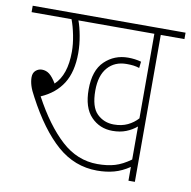

<svg xmlns="http://www.w3.org/2000/svg" viewBox="-72 -694 765 767"><g transform="rotate(10 310.0 -311.0)"><path d="M524 -596V0H498V-56Q467 -35 435.5 -26.5Q404 -18 367 -18Q276 -18 205 -80Q134 -142 70 -263Q56 -288 50.5 -306Q45 -324 45 -340Q45 -358 56 -367.5Q67 -377 81 -377Q98 -377 111.5 -366.5Q125 -356 140 -331Q186 -374 186 -468Q186 -499 179 -534.5Q172 -570 162 -596H0V-622H620V-596ZM401 -211Q433 -211 457 -222.5Q481 -234 498 -253V-596H190Q199 -572 205.5 -536.5Q212 -501 212 -467Q212 -391 182 -343.5Q152 -296 94 -271Q152 -163 217 -103.5Q282 -44 364 -44Q404 -44 434.5 -53Q465 -62 498 -86V-220Q479 -204 455 -194.5Q431 -185 400 -185Q348 -185 313 -221.5Q278 -258 278 -332Q278 -409 317 -446.5Q356 -484 412 -484Q440 -484 465 -477L462 -451Q450 -455 438 -456.5Q426 -458 410 -458Q362 -458 333.5 -425.5Q305 -393 305 -332Q305 -265 333 -238Q361 -211 401 -211Z"/></g></svg>

Font: Noto Sans Devanagari UI Condensed Thin
Style: Regular
Weight: 100
Width: 3
Designer: Jelle Bosma - Monotype Design Team
Foundry: Monotype Imaging Inc.
Version: Version 2.004; ttfautohint (v1.8.4.7-5d5b)